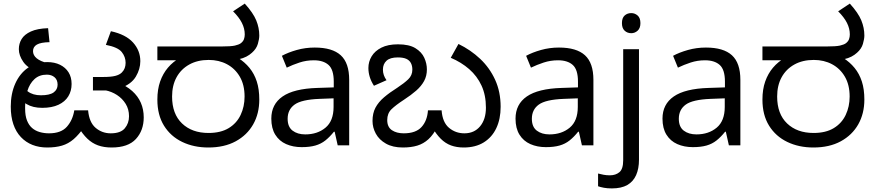

<svg xmlns="http://www.w3.org/2000/svg" viewBox="-20 -810 4878 1070"><path d="M243 12Q198 12 161 -2.5Q124 -17 96.5 -46Q69 -75 54.5 -117.5Q40 -160 40 -216Q40 -288 65 -344Q90 -400 135.5 -432Q181 -464 243 -464Q284 -464 314.5 -449Q345 -434 362 -407Q379 -380 379 -342Q379 -303 360.5 -273Q342 -243 305.5 -226Q269 -209 215 -209Q163 -209 128 -230Q93 -251 74 -274L94 -340Q107 -322 135 -300.5Q163 -279 208 -279Q257 -279 279 -295Q301 -311 301 -338Q301 -365 284 -379.5Q267 -394 241 -394Q199 -394 172 -369Q145 -344 132.5 -303Q120 -262 120 -215V-205Q120 -165 130.5 -138.5Q141 -112 159 -96.5Q177 -81 201.5 -74Q226 -67 253 -67Q320 -67 352.5 -103.5Q385 -140 394 -195H471Q477 -128 513 -97.5Q549 -67 597 -67Q652 -67 675.5 -95Q699 -123 699 -162Q699 -201 680.5 -231Q662 -261 632 -280.5Q602 -300 566 -307L634 -352Q684 -332 716.5 -303Q749 -274 765 -237Q781 -200 781 -156Q781 -83 737.5 -35.5Q694 12 602 12Q559 12 526 0Q493 -12 466.5 -37.5Q440 -63 417 -102L450 -103Q420 -60 390.5 -34.5Q361 -9 325.5 1.5Q290 12 243 12ZM189 -412Q135 -429 110 -465Q85 -501 85 -536Q85 -567 100.5 -592.5Q116 -618 152 -634.5Q188 -651 248 -653L256 -575Q207 -574 185.5 -561.5Q164 -549 164 -525Q164 -502 184.5 -485Q205 -468 246 -458ZM498 -306V-381H555Q598 -381 622 -387Q646 -393 659 -406Q670 -417 675 -430.5Q680 -444 680 -460Q680 -493 658.5 -520Q637 -547 570 -560L598 -636Q681 -618 721.5 -573Q762 -528 762 -469Q762 -425 737 -383Q712 -341 653 -320Q640 -316 630 -312.5Q620 -309 608.5 -307.5Q597 -306 577 -306Z M1141 12Q1060 12 995.5 -19Q931 -50 894 -109.5Q857 -169 857 -255Q857 -312 872.5 -356Q888 -400 916 -433Q944 -466 983 -488L1001 -474H857V-551H1213Q1267 -551 1289 -556Q1311 -561 1322 -569Q1335 -579 1339.5 -591.5Q1344 -604 1344 -618Q1344 -651 1328 -682.5Q1312 -714 1279 -747L1344 -790Q1391 -738 1408 -696.5Q1425 -655 1425 -612Q1425 -593 1417 -565.5Q1409 -538 1384 -516Q1371 -504 1353 -494.5Q1335 -485 1311 -480L1306 -488Q1344 -464 1370.5 -431.5Q1397 -399 1411 -356Q1425 -313 1425 -255Q1425 -177 1391 -117Q1357 -57 1293.5 -22.5Q1230 12 1141 12ZM1142 -69Q1210 -69 1254.5 -96Q1299 -123 1321 -169.5Q1343 -216 1343 -272Q1343 -337 1316.5 -382.5Q1290 -428 1245 -452Q1200 -476 1143 -476Q1081 -476 1035 -450.5Q989 -425 964 -379.5Q939 -334 939 -272Q939 -175 994.5 -122Q1050 -69 1142 -69Z M1734 -545Q1832 -545 1879 -502Q1926 -459 1926 -365V0H1862L1845 -76H1841Q1818 -47 1793.5 -27.5Q1769 -8 1737.5 1Q1706 10 1661 10Q1613 10 1574.5 -7Q1536 -24 1514 -59.5Q1492 -95 1492 -149Q1492 -229 1555 -272.5Q1618 -316 1749 -320L1840 -323V-355Q1840 -422 1811 -448Q1782 -474 1729 -474Q1687 -474 1649 -461.5Q1611 -449 1578 -433L1551 -499Q1586 -518 1634 -531.5Q1682 -545 1734 -545ZM1760 -259Q1660 -255 1621.5 -227Q1583 -199 1583 -148Q1583 -103 1610.5 -82Q1638 -61 1681 -61Q1749 -61 1794 -98.5Q1839 -136 1839 -214V-262Z M2564 12Q2525 12 2493.5 0.5Q2462 -11 2436 -37Q2410 -63 2386 -105L2418 -104Q2395 -59 2367.5 -34Q2340 -9 2305.5 1.5Q2271 12 2225 12Q2169 12 2131 -9.5Q2093 -31 2074.5 -65Q2056 -99 2056 -136Q2056 -179 2072.5 -210Q2089 -241 2120 -267.5Q2151 -294 2194 -321Q2232 -346 2255 -368Q2278 -390 2278 -422Q2278 -443 2270 -458.5Q2262 -474 2244.5 -482Q2227 -490 2197 -490Q2154 -490 2134 -471.5Q2114 -453 2114 -422Q2114 -406 2119 -391.5Q2124 -377 2134 -363L2064 -332Q2048 -357 2040.5 -381.5Q2033 -406 2033 -431Q2033 -466 2051 -496Q2069 -526 2105.5 -544.5Q2142 -563 2198 -563Q2260 -563 2295 -541.5Q2330 -520 2344.5 -488Q2359 -456 2359 -423Q2359 -387 2343.5 -358.5Q2328 -330 2299.5 -305Q2271 -280 2231 -254Q2185 -224 2161.5 -201Q2138 -178 2138 -141Q2138 -102 2164 -84.5Q2190 -67 2230 -67Q2297 -67 2329 -102Q2361 -137 2365 -195H2441Q2446 -128 2482.5 -97.5Q2519 -67 2568 -67Q2623 -67 2655.5 -106Q2688 -145 2688 -210Q2688 -280 2663.5 -333Q2639 -386 2595 -424.5Q2551 -463 2492 -488L2535 -565Q2603 -532 2656 -482Q2709 -432 2739.5 -365Q2770 -298 2770 -215Q2770 -147 2746 -96Q2722 -45 2676 -16.5Q2630 12 2564 12Z M3095 -545Q3193 -545 3240 -502Q3287 -459 3287 -365V0H3223L3206 -76H3202Q3179 -47 3154.5 -27.5Q3130 -8 3098.5 1Q3067 10 3022 10Q2974 10 2935.5 -7Q2897 -24 2875 -59.5Q2853 -95 2853 -149Q2853 -229 2916 -272.5Q2979 -316 3110 -320L3201 -323V-355Q3201 -422 3172 -448Q3143 -474 3090 -474Q3048 -474 3010 -461.5Q2972 -449 2939 -433L2912 -499Q2947 -518 2995 -531.5Q3043 -545 3095 -545ZM3121 -259Q3021 -255 2982.5 -227Q2944 -199 2944 -148Q2944 -103 2971.5 -82Q2999 -61 3042 -61Q3110 -61 3155 -98.5Q3200 -136 3200 -214V-262Z M3390 240Q3365 240 3346 236.5Q3327 233 3313 228V157Q3328 161 3344 164Q3360 167 3379 167Q3411 167 3432 149.5Q3453 132 3453 83V-536H3541V80Q3541 130 3525 166Q3509 202 3476 221Q3443 240 3390 240ZM3446 -681Q3446 -710 3461 -723.5Q3476 -737 3498 -737Q3518 -737 3533.5 -723.5Q3549 -710 3549 -681Q3549 -653 3533.5 -639Q3518 -625 3498 -625Q3476 -625 3461 -639Q3446 -653 3446 -681Z M3914 -545Q4012 -545 4059 -502Q4106 -459 4106 -365V0H4042L4025 -76H4021Q3998 -47 3973.5 -27.5Q3949 -8 3917.5 1Q3886 10 3841 10Q3793 10 3754.5 -7Q3716 -24 3694 -59.5Q3672 -95 3672 -149Q3672 -229 3735 -272.5Q3798 -316 3929 -320L4020 -323V-355Q4020 -422 3991 -448Q3962 -474 3909 -474Q3867 -474 3829 -461.5Q3791 -449 3758 -433L3731 -499Q3766 -518 3814 -531.5Q3862 -545 3914 -545ZM3940 -259Q3840 -255 3801.5 -227Q3763 -199 3763 -148Q3763 -103 3790.5 -82Q3818 -61 3861 -61Q3929 -61 3974 -98.5Q4019 -136 4019 -214V-262Z M4513 12Q4432 12 4367.5 -19Q4303 -50 4266 -109.5Q4229 -169 4229 -255Q4229 -312 4244.5 -356Q4260 -400 4288 -433Q4316 -466 4355 -488L4373 -474H4229V-551H4585Q4639 -551 4661 -556Q4683 -561 4694 -569Q4707 -579 4711.5 -591.5Q4716 -604 4716 -618Q4716 -651 4700 -682.5Q4684 -714 4651 -747L4716 -790Q4763 -738 4780 -696.5Q4797 -655 4797 -612Q4797 -593 4789 -565.5Q4781 -538 4756 -516Q4743 -504 4725 -494.5Q4707 -485 4683 -480L4678 -488Q4716 -464 4742.5 -431.5Q4769 -399 4783 -356Q4797 -313 4797 -255Q4797 -177 4763 -117Q4729 -57 4665.5 -22.5Q4602 12 4513 12ZM4514 -69Q4582 -69 4626.5 -96Q4671 -123 4693 -169.5Q4715 -216 4715 -272Q4715 -337 4688.5 -382.5Q4662 -428 4617 -452Q4572 -476 4515 -476Q4453 -476 4407 -450.5Q4361 -425 4336 -379.5Q4311 -334 4311 -272Q4311 -175 4366.5 -122Q4422 -69 4514 -69Z"/></svg>

Font: lkannada15
Style: Book
Weight: 400
Designer: Jelle Bosma - Monotype Design Team
Foundry: Monotype Imaging Inc.
Version: Version 2.003